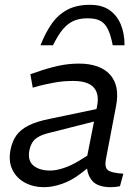

<svg xmlns="http://www.w3.org/2000/svg" viewBox="-20 -770 579 797"><path d="M478 3Q468 5 458.5 6Q449 7 441 7Q384 7 361.5 -21Q339 -49 341 -91L339 -107L383 -330Q393 -381 368.5 -407.5Q344 -434 284 -434Q243 -434 207.5 -427.5Q172 -421 144 -414L116 -406L106 -462L136 -472Q175 -486 218.5 -496Q262 -506 308 -506Q351 -506 383.5 -494.5Q416 -483 436.5 -460.5Q457 -438 463.5 -405.5Q470 -373 462 -331L420 -111Q413 -76 427.5 -64Q442 -52 492 -49ZM162 7Q119 7 84 -11.5Q49 -30 31.5 -65.5Q14 -101 24 -150Q31 -184 48 -208Q65 -232 98.5 -249Q132 -266 188 -277L403 -322L392 -271L191 -220Q160 -213 141.5 -203Q123 -193 114.5 -179Q106 -165 102 -146Q94 -103 119 -82.5Q144 -62 188 -62Q213 -62 244.5 -72.5Q276 -83 309 -103L365 -138L370 -92L314 -49Q278 -21 238 -7Q198 7 162 7ZM353 -750Q403 -750 434 -728.5Q465 -707 481 -669.5Q497 -632 497 -582H448Q440 -623 428.5 -647.5Q417 -672 397.5 -683Q378 -694 344 -694Q310 -694 286 -683.5Q262 -673 241.5 -649Q221 -625 200 -582H148Q168 -633 194 -670.5Q220 -708 258.5 -729Q297 -750 353 -750Z"/></svg>

Font: REM Light
Style: Italic
Weight: 300
Italic angle: -11°
Designer: Octavio Pardo
Foundry: Ashler Design
Version: Version 1.005;gftools[0.9.28]